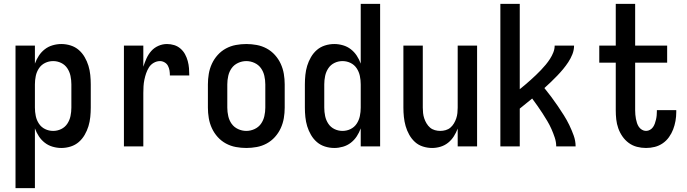

<svg xmlns="http://www.w3.org/2000/svg" viewBox="-20 -755 3540 990"><path d="M60 215V-520H160V-427Q168 -449 180.5 -468Q193 -487 211 -501Q229 -515 251.5 -521.5Q274 -528 296 -528Q321 -528 344.5 -520.5Q368 -513 386 -497.5Q404 -482 416.5 -460.5Q429 -439 436 -416Q443 -393 445.5 -368.5Q448 -344 448 -320V-200Q448 -176 445.5 -151.5Q443 -127 436 -104Q429 -81 416.5 -59.5Q404 -38 386 -22.5Q368 -7 344.5 0.5Q321 8 296 8Q274 8 251.5 1.5Q229 -5 211 -19Q193 -33 180.5 -52Q168 -71 160 -93V215ZM254 -80Q276 -80 295.5 -89.5Q315 -99 327 -117Q339 -135 343.5 -156.5Q348 -178 348 -200V-320Q348 -342 343.5 -363.5Q339 -385 327 -403Q315 -421 295.5 -430.5Q276 -440 254 -440Q232 -440 212.5 -430.5Q193 -421 181 -403Q169 -385 164.5 -363.5Q160 -342 160 -320V-200Q160 -178 164.5 -156.5Q169 -135 181 -117Q193 -99 212.5 -89.5Q232 -80 254 -80Z M619 0V-520H719V-411Q726 -433 735.5 -454Q745 -475 760 -492Q775 -509 796.5 -518.5Q818 -528 841 -528Q860 -528 878 -522.5Q896 -517 910.5 -504.5Q925 -492 934 -475.5Q943 -459 948 -440.5Q953 -422 954.5 -403.5Q956 -385 956 -366H856Q856 -379 854 -391.5Q852 -404 846 -415.5Q840 -427 828.5 -433.5Q817 -440 805 -440Q788 -440 772.5 -431Q757 -422 748 -407.5Q739 -393 733.5 -377Q728 -361 724.5 -344Q721 -327 720 -310Q719 -293 719 -276V0Z M1250 8Q1223 8 1196 3Q1169 -2 1145 -15Q1121 -28 1102.5 -48.5Q1084 -69 1072.5 -94Q1061 -119 1056.5 -146Q1052 -173 1052 -200V-320Q1052 -347 1056.5 -374Q1061 -401 1072.5 -426Q1084 -451 1102.5 -471.5Q1121 -492 1145 -505Q1169 -518 1196 -523Q1223 -528 1250 -528Q1277 -528 1304 -523Q1331 -518 1355 -505Q1379 -492 1397.5 -471.5Q1416 -451 1427.5 -426Q1439 -401 1443.5 -374Q1448 -347 1448 -320V-200Q1448 -173 1443.5 -146Q1439 -119 1427.5 -94Q1416 -69 1397.5 -48.5Q1379 -28 1355 -15Q1331 -2 1304 3Q1277 8 1250 8ZM1250 -80Q1272 -80 1292.5 -89.5Q1313 -99 1325.5 -116.5Q1338 -134 1343 -156Q1348 -178 1348 -200V-320Q1348 -342 1343 -364Q1338 -386 1325.5 -403.5Q1313 -421 1292.5 -430.5Q1272 -440 1250 -440Q1228 -440 1207.5 -430.5Q1187 -421 1174.5 -403.5Q1162 -386 1157 -364Q1152 -342 1152 -320V-200Q1152 -178 1157 -156Q1162 -134 1174.5 -116.5Q1187 -99 1207.5 -89.5Q1228 -80 1250 -80Z M1704 8Q1679 8 1655.5 0.5Q1632 -7 1614 -22.5Q1596 -38 1583.5 -59.5Q1571 -81 1564 -104Q1557 -127 1554.5 -151.5Q1552 -176 1552 -200V-320Q1552 -344 1554.5 -368.5Q1557 -393 1564 -416Q1571 -439 1583.5 -460.5Q1596 -482 1614 -497.5Q1632 -513 1655.5 -520.5Q1679 -528 1704 -528Q1726 -528 1748.5 -521.5Q1771 -515 1789 -501Q1807 -487 1819.5 -468Q1832 -449 1840 -427V-735H1940V0H1840V-93Q1832 -71 1819.5 -52Q1807 -33 1789 -19Q1771 -5 1748.5 1.5Q1726 8 1704 8ZM1746 -80Q1768 -80 1787.5 -89.5Q1807 -99 1819 -117Q1831 -135 1835.5 -156.5Q1840 -178 1840 -200V-320Q1840 -342 1835.5 -363.5Q1831 -385 1819 -403Q1807 -421 1787.5 -430.5Q1768 -440 1746 -440Q1724 -440 1704.5 -430.5Q1685 -421 1673 -403Q1661 -385 1656.5 -363.5Q1652 -342 1652 -320V-200Q1652 -178 1656.5 -156.5Q1661 -135 1673 -117Q1685 -99 1704.5 -89.5Q1724 -80 1746 -80Z M2208 8Q2184 8 2160.5 0.5Q2137 -7 2119.5 -23Q2102 -39 2090 -60.5Q2078 -82 2071.5 -105Q2065 -128 2062.5 -152Q2060 -176 2060 -200V-520H2160V-200Q2160 -186 2161.5 -172Q2163 -158 2167.5 -144.5Q2172 -131 2179.5 -118.5Q2187 -106 2197.5 -97Q2208 -88 2222 -84Q2236 -80 2250 -80Q2264 -80 2278 -84Q2292 -88 2302.5 -97Q2313 -106 2320.5 -118.5Q2328 -131 2332.5 -144.5Q2337 -158 2338.5 -172Q2340 -186 2340 -200V-520H2440V0H2340V-92Q2332 -71 2320 -52Q2308 -33 2290.5 -19Q2273 -5 2251.5 1.5Q2230 8 2208 8Z M2560 0V-735H2660V-295Q2675 -307 2689 -319Q2703 -331 2716.5 -343Q2730 -355 2743.5 -368Q2757 -381 2769.5 -394Q2782 -407 2794 -421.5Q2806 -436 2816 -451.5Q2826 -467 2833 -484.5Q2840 -502 2840 -520H2940Q2940 -497 2931.5 -475.5Q2923 -454 2910.5 -435Q2898 -416 2883.5 -398.5Q2869 -381 2853 -364.5Q2837 -348 2820.5 -332Q2804 -316 2787 -301Q2805 -279 2822.5 -255.5Q2840 -232 2856 -208.5Q2872 -185 2887.5 -160.5Q2903 -136 2915.5 -110Q2928 -84 2938 -56.5Q2948 -29 2948 0H2848Q2848 -23 2840.5 -45.5Q2833 -68 2823.5 -89.5Q2814 -111 2802 -131Q2790 -151 2777.5 -170.5Q2765 -190 2751.5 -209Q2738 -228 2724 -247Q2708 -234 2692 -221Q2676 -208 2660 -195V0Z M3311 8Q3287 8 3264 2Q3241 -4 3222 -18Q3203 -32 3189.5 -51.5Q3176 -71 3168 -93.5Q3160 -116 3157.5 -139.5Q3155 -163 3155 -186V-432H3070V-520H3155V-735H3255V-520H3420V-432H3255V-186Q3255 -175 3256 -164Q3257 -153 3259 -142Q3261 -131 3264.5 -120.5Q3268 -110 3274 -101Q3280 -92 3290 -86Q3300 -80 3311 -80Q3322 -80 3331.5 -85.5Q3341 -91 3347 -99.5Q3353 -108 3356.5 -118Q3360 -128 3362.5 -138.5Q3365 -149 3366 -160Q3367 -171 3367 -181V-187H3467V-177Q3467 -154 3463 -131.5Q3459 -109 3451 -88Q3443 -67 3429.5 -48Q3416 -29 3397 -16Q3378 -3 3356 2.5Q3334 8 3311 8Z"/></svg>

Font: Iosevka Term Curly Semibold
Style: Regular
Weight: 600
Designer: Belleve Invis
Foundry: Belleve Invis
Version: Version 32.3.0